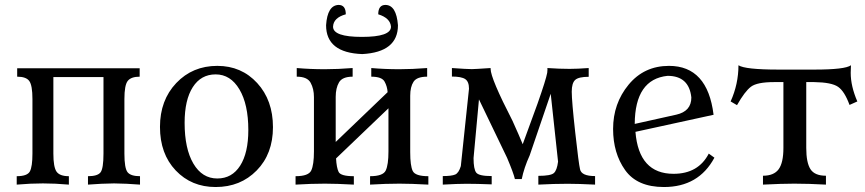

<svg xmlns="http://www.w3.org/2000/svg" viewBox="-20 -750 3515 780"><path d="M548.8 0Q492.7 -4.4 443.4 -4.9Q393.6 -4.4 337.4 0V-34.2Q376.5 -34.2 388.4 -49.8Q400.4 -65.4 400.4 -126V-437H196.8V-126Q196.8 -71.3 209.7 -52.7Q222.7 -34.2 259.8 -34.2V0Q203.6 -4.9 154.3 -4.9Q104.5 -4.9 47.9 0V-34.2Q90.8 -34.2 101.3 -53.5Q111.8 -72.8 111.8 -126V-347.7Q111.8 -402.8 99.1 -420.7Q86.4 -438.5 49.8 -438.5V-472.7H547.4V-438.5Q512.7 -438.5 499 -421.4Q485.4 -404.3 485.4 -347.7V-126Q485.4 -66.4 498.3 -50.3Q511.2 -34.2 548.8 -34.2Z M862.8 -24.9Q922.4 -24.9 955.6 -76.9Q988.8 -128.9 988.8 -221.7Q988.8 -326.2 952.6 -387Q916.5 -447.8 856 -447.8Q796.4 -447.8 763.2 -396Q730 -344.2 730 -251Q730 -146 765.6 -85.4Q801.3 -24.9 862.8 -24.9ZM856 9.8Q757.8 9.8 693.8 -57.6Q629.9 -125 629.9 -234.4Q629.9 -342.8 696 -412.6Q762.2 -482.4 862.8 -482.4Q960.9 -482.4 1024.9 -412.6Q1088.9 -342.8 1088.9 -233.4Q1088.9 -125 1022.9 -57.6Q957 9.8 856 9.8Z M1720.2 0Q1649.4 -3.9 1602.5 -3.9Q1547.9 -3.9 1483.4 0V-34.2Q1536.1 -34.2 1547.1 -57.4Q1558.1 -80.6 1558.1 -134.8V-310.1L1345.2 -106.4Q1347.2 -68.8 1355.7 -51.5Q1364.3 -34.2 1417.5 -34.2V0Q1346.7 -3.9 1299.8 -3.9Q1245.1 -3.9 1180.7 0V-34.2Q1233.4 -34.2 1244.4 -57.4Q1255.4 -80.6 1255.4 -134.8V-355.5Q1255.4 -389.2 1241.9 -413.8Q1228.5 -438.5 1185.5 -438.5V-473.6Q1240.2 -468.8 1299.8 -468.8Q1352.1 -468.8 1412.6 -473.6V-438.5Q1370.6 -438.5 1357.2 -415.3Q1343.8 -392.1 1343.8 -356.4V-173.3L1554.7 -375.5Q1553.2 -398.9 1542.2 -418.7Q1531.2 -438.5 1488.3 -438.5V-473.6Q1543 -468.8 1602.5 -468.8Q1654.8 -468.8 1715.3 -473.6V-438.5Q1673.3 -438.5 1659.9 -417.7Q1646.5 -397 1646.5 -361.3V-131.8Q1646.5 -76.7 1656.7 -55.4Q1667 -34.2 1720.2 -34.2ZM1451.7 -530.3Q1304.7 -535.6 1304.7 -647.5Q1310.1 -728.5 1355.5 -730Q1384.8 -730 1384.8 -691.9Q1334.5 -678.2 1333 -641.6Q1333 -600.1 1450.2 -600.1Q1568.4 -600.1 1568.4 -641.6Q1565.4 -676.8 1516.6 -691.9Q1516.6 -730 1545.9 -730Q1590.3 -729.5 1596.7 -647.5Q1596.7 -538.1 1451.7 -530.3Z M2397.5 0Q2328.6 -3.4 2286.6 -3.4Q2231.4 -3.4 2167 0V-35.6Q2217.3 -35.6 2230 -46.9Q2242.7 -58.1 2247.1 -93.3L2217.3 -369.1L2131.8 -118.7Q2108.9 -68.4 2099.6 -22.5H2071.8Q2066.4 -46.4 2040 -108.9L1925.8 -346.2L1903.8 -107.9Q1903.8 -62.5 1914.8 -48.6Q1925.8 -34.7 1977.5 -34.7V-1Q1916 -3.4 1875.5 -3.4Q1839.4 -3.4 1778.8 0V-34.7Q1814.9 -34.7 1829.3 -41Q1843.8 -47.4 1852.1 -75.2L1885.3 -389.6Q1885.3 -418.5 1869.9 -428.7Q1854.5 -439 1815.9 -439V-473.6Q1877 -469.2 1897 -469.2Q1908.7 -469.2 1973.1 -473.6V-470.2Q1973.1 -432.1 2062 -259.3Q2089.4 -198.7 2103.5 -164.1L2163.6 -328.6Q2198.2 -426.8 2203.1 -454.6L2204.1 -468.3L2203.6 -473.6Q2253.9 -470.2 2293.9 -470.2Q2324.7 -470.2 2371.6 -473.6V-438Q2330.6 -438 2316.7 -425.3Q2302.7 -412.6 2302.7 -377.4Q2302.7 -339.8 2316.9 -211.7Q2331.1 -83.5 2336.4 -62.5Q2341.8 -34.7 2397.5 -34.7Z M2677.2 9.8Q2568.4 9.8 2519.5 -59.1Q2470.7 -127.9 2470.7 -226.1Q2470.7 -329.6 2533.7 -406Q2596.7 -482.4 2697.8 -482.4Q2854.5 -482.4 2878.9 -283.7L2561.5 -214.4Q2575.2 -43.9 2716.3 -43.9Q2816.9 -43.9 2859.4 -126L2882.3 -109.4Q2818.4 9.8 2677.2 9.8ZM2558.6 -246.6 2727.5 -284.2Q2788.6 -297.9 2788.6 -354Q2779.3 -441.9 2691.9 -441.9Q2559.6 -428.2 2558.6 -246.6Z M3335.4 0Q3264.6 -3.9 3206.5 -3.9Q3156.7 -3.9 3079.6 0V-36.1Q3124 -36.1 3143.3 -62.5Q3162.6 -88.9 3162.6 -148.9V-416.5H3124.5Q3055.7 -416.5 3030.8 -397.7Q3005.9 -378.9 2974.1 -322.8L2948.2 -337.9Q2980 -408.7 2980 -484.9Q3006.8 -467.3 3142.6 -467.3H3288.6Q3413.6 -467.3 3437 -484.9L3436 -454.1Q3436 -399.9 3462.9 -337.9L3431.2 -323.7Q3411.1 -378.9 3384.8 -397.2Q3358.4 -415.5 3287.6 -416.5H3255.4V-148.9Q3255.4 -89.4 3272.5 -62.7Q3289.6 -36.1 3335.4 -36.1Z"/></svg>

Font: Kelvinch
Style: Regular
Weight: 400
Designer: Paul James MIller
Foundry: High-Logic / Made with FontCreator
Version: Version 3.30 September 23, 2016